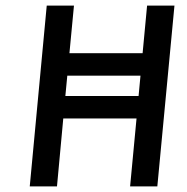

<svg xmlns="http://www.w3.org/2000/svg" viewBox="-20 -664 666 684"><path d="M86 0 146.5 -644H243.5L211.5 -308L191.5 -322H497.5L472.5 -309.5L504 -644H601.5L540.5 0H443.5L468 -259L488.5 -242H182.5L207 -259L183 0ZM156 -394.5 170 -474.5H553L539.5 -394.5Z"/></svg>

Font: Karla SemiBold
Style: Italic
Weight: 600
Italic angle: -8°
Designer: Jonathan Pinhorn
Version: Version 2.004;gftools[0.9.33]